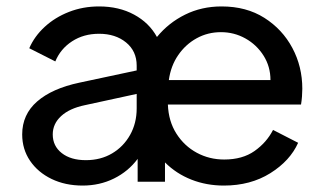

<svg xmlns="http://www.w3.org/2000/svg" viewBox="-20 -565 999 597"><path d="M237 12Q183 12 140.5 -8.5Q98 -29 73.5 -65Q49 -101 49 -147Q49 -209 95.5 -249.5Q142 -290 227 -308L405 -346V-361Q405 -406 372 -433Q339 -460 288 -460Q240 -460 204 -436.5Q168 -413 152 -374L71 -415Q87 -452 119 -481.5Q151 -511 194.5 -528Q238 -545 288 -545Q350 -545 397 -519.5Q444 -494 468 -450Q504 -494 555.5 -519.5Q607 -545 669 -545Q746 -545 802 -509.5Q858 -474 889 -416Q920 -358 920 -289Q920 -278 919 -265Q918 -252 916 -240H502Q504 -188 528.5 -149.5Q553 -111 592 -90Q631 -69 677 -69Q734 -69 771.5 -95.5Q809 -122 829 -161L907 -121Q882 -65 820.5 -26.5Q759 12 676 12Q622 12 575 -6.5Q528 -25 493 -60V0H408V-71Q379 -32 334.5 -10Q290 12 237 12ZM505 -316H821Q821 -358 799.5 -392Q778 -426 743 -445.5Q708 -465 667 -465Q626 -465 591.5 -446Q557 -427 534 -393.5Q511 -360 505 -316ZM247 -67Q293 -67 328.5 -88Q364 -109 384.5 -145.5Q405 -182 405 -228V-273L244 -238Q196 -228 170 -204Q144 -180 144 -147Q144 -111 172 -89Q200 -67 247 -67Z"/></svg>

Font: Plus Jakarta Text
Style: Regular
Weight: 400
Designer: Gumpita Rahayu
Foundry: Tokotype Studio
Version: Version 1.000